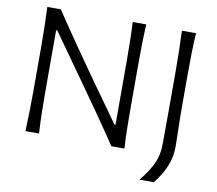

<svg xmlns="http://www.w3.org/2000/svg" viewBox="-91 -820 1226 1086"><g transform="rotate(10 522.0 -277.0)"><path d="M94.5 0Q97 -60 98.2 -115.2Q99.5 -170.5 99.5 -236.5V-475Q99.5 -541 98.2 -597Q97 -653 94.5 -713H172Q235.5 -618 296.5 -529.8Q357.5 -441.5 418.5 -355.5L584 -124H590V-475Q590 -541 589 -597Q588 -653 585 -713H663Q659.5 -653 658.5 -597Q657.5 -541 657.5 -475V-236.5Q657.5 -170.5 658.5 -115.2Q659.5 -60 663 0H588Q534.5 -80 474 -167Q413.5 -254 338.5 -359L173 -592H166.5V-236.5Q166.5 -170.5 167.8 -115.2Q169 -60 172.5 0ZM777 158.5Q817.5 111 844.5 58Q871.5 5 871.5 -64.5L872.5 -261V-475Q872.5 -541 871.2 -597Q870 -653 867.5 -713H948.5Q945 -653 943.8 -597Q942.5 -541 942.5 -475V-286.5Q942.5 -225.5 944.2 -169Q946 -112.5 946 -60Q946 -10.5 932 30.5Q918 71.5 898 103.8Q878 136 860 158.5Z"/></g></svg>

Font: Commissioner Flair Light
Style: Regular
Weight: 300
Designer: Kostas Bartsokas
Foundry: Kostas Bartsokas
Version: Version 1.000; ttfautohint (v1.8.3)